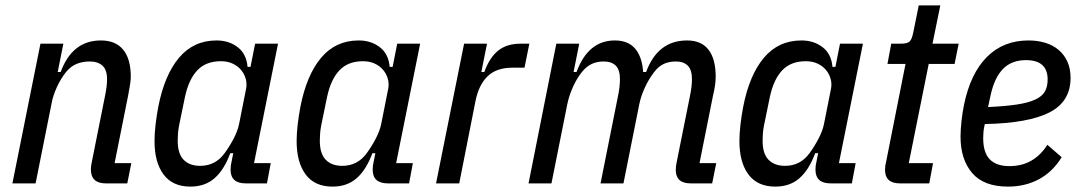

<svg xmlns="http://www.w3.org/2000/svg" viewBox="-20 -680 4007 712"><path d="M26 0 130 -518H215L194 -413H205Q248 -530 354 -530Q409 -530 437 -495.5Q465 -461 465 -396Q465 -390 464.5 -384.5Q464 -379 463 -371.5Q462 -364 460 -353Q458 -342 455 -325L405 -75H467L452 0H372Q317 0 317 -52Q317 -65 321 -82L369 -322Q377 -360 377 -386Q377 -421 360 -436.5Q343 -452 313 -452Q286 -452 264 -443Q242 -434 225 -413Q205 -388 190.5 -356Q176 -324 171 -295L112 0Z M891 0Q835 0 835 -51Q835 -59 836 -66.5Q837 -74 839 -82L845 -112H834Q811 -50 775.5 -19Q740 12 686 12Q620 12 586.5 -33Q553 -78 553 -157Q553 -185 557 -219Q561 -253 567 -284Q590 -402 644 -466Q698 -530 783 -530Q829 -530 861.5 -505Q894 -480 898 -432H909L926 -518H1011L922 -75H984L970 0ZM722 -65Q779 -65 813 -112Q832 -138 847 -167Q862 -196 867 -222L893 -353Q896 -371 891 -388.5Q886 -406 874 -420.5Q862 -435 843 -444Q824 -453 799 -453Q744 -453 712 -419.5Q680 -386 666 -321L644 -214Q641 -199 640 -184Q639 -169 639 -158Q639 -110 661 -87.5Q683 -65 722 -65Z M1418 0Q1362 0 1362 -51Q1362 -59 1363 -66.5Q1364 -74 1366 -82L1372 -112H1361Q1338 -50 1302.5 -19Q1267 12 1213 12Q1147 12 1113.5 -33Q1080 -78 1080 -157Q1080 -185 1084 -219Q1088 -253 1094 -284Q1117 -402 1171 -466Q1225 -530 1310 -530Q1356 -530 1388.5 -505Q1421 -480 1425 -432H1436L1453 -518H1538L1449 -75H1511L1497 0ZM1249 -65Q1306 -65 1340 -112Q1359 -138 1374 -167Q1389 -196 1394 -222L1420 -353Q1423 -371 1418 -388.5Q1413 -406 1401 -420.5Q1389 -435 1370 -444Q1351 -453 1326 -453Q1271 -453 1239 -419.5Q1207 -386 1193 -321L1171 -214Q1168 -199 1167 -184Q1166 -169 1166 -158Q1166 -110 1188 -87.5Q1210 -65 1249 -65Z M1597 0 1701 -518H1786L1765 -413H1776Q1795 -466 1827 -492Q1859 -518 1910 -518H1943L1925 -429H1880Q1821 -429 1788 -397Q1755 -365 1743 -304L1683 0Z M1940 0 2043 -518H2128L2107 -413H2118Q2161 -530 2260 -530Q2309 -530 2335 -500Q2361 -470 2365 -413H2376Q2419 -530 2528 -530Q2581 -530 2607.5 -495.5Q2634 -461 2634 -396Q2634 -380 2631.5 -363Q2629 -346 2624 -325L2574 -75H2636L2621 0H2541Q2486 0 2486 -50Q2486 -65 2490 -82L2538 -321Q2546 -359 2546 -386Q2546 -421 2530.5 -436.5Q2515 -452 2487 -452Q2461 -452 2441.5 -443Q2422 -434 2406 -413Q2386 -387 2371.5 -355.5Q2357 -324 2351 -295L2292 0H2207L2271 -320Q2279 -357 2279 -386Q2279 -421 2263.5 -436.5Q2248 -452 2219 -452Q2194 -452 2174.5 -443Q2155 -434 2138 -413Q2118 -388 2104 -356Q2090 -324 2084 -295L2025 0Z M3060 0Q3004 0 3004 -51Q3004 -59 3005 -66.5Q3006 -74 3008 -82L3014 -112H3003Q2980 -50 2944.5 -19Q2909 12 2855 12Q2789 12 2755.5 -33Q2722 -78 2722 -157Q2722 -185 2726 -219Q2730 -253 2736 -284Q2759 -402 2813 -466Q2867 -530 2952 -530Q2998 -530 3030.5 -505Q3063 -480 3067 -432H3078L3095 -518H3180L3091 -75H3153L3139 0ZM2891 -65Q2948 -65 2982 -112Q3001 -138 3016 -167Q3031 -196 3036 -222L3062 -353Q3065 -371 3060 -388.5Q3055 -406 3043 -420.5Q3031 -435 3012 -444Q2993 -453 2968 -453Q2913 -453 2881 -419.5Q2849 -386 2835 -321L2813 -214Q2810 -199 2809 -184Q2808 -169 2808 -158Q2808 -110 2830 -87.5Q2852 -65 2891 -65Z M3317 0Q3262 0 3262 -50Q3262 -58 3263 -65Q3264 -72 3266 -80L3338 -443H3271L3285 -518H3320Q3345 -518 3353.5 -526.5Q3362 -535 3367 -561L3387 -660H3467L3438 -518H3535L3520 -443H3424L3350 -75H3440L3426 0Z M3718 12Q3628 12 3585 -38.5Q3542 -89 3542 -173Q3542 -199 3545.5 -231Q3549 -263 3555 -292Q3579 -408 3640 -469Q3701 -530 3794 -530Q3827 -530 3855.5 -521.5Q3884 -513 3905 -495.5Q3926 -478 3938 -452Q3950 -426 3950 -391Q3950 -303 3871.5 -263Q3793 -223 3632 -220Q3628 -203 3627 -190.5Q3626 -178 3626 -168Q3626 -114 3650.5 -89Q3675 -64 3723 -64Q3770 -64 3805 -84.5Q3840 -105 3864 -143L3917 -97Q3884 -43 3833 -15.5Q3782 12 3718 12ZM3785 -457Q3731 -457 3699.5 -424.5Q3668 -392 3654 -329L3644 -283Q3709 -286 3751.5 -292.5Q3794 -299 3819.5 -311Q3845 -323 3855 -341Q3865 -359 3865 -385Q3865 -457 3785 -457Z"/></svg>

Font: IBM Plex Sans Cond Text
Style: Italic
Weight: 450
Width: 3
Italic angle: -11°
Designer: Mike Abbink, Paul van der Laan, Pieter van Rosmalen
Foundry: Bold Monday
Version: Version 1.3